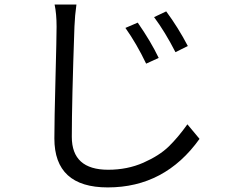

<svg xmlns="http://www.w3.org/2000/svg" viewBox="-20 -774 1017 850"><path d="M589.8 -673.8Q647.5 -590.8 682.6 -517.6L627 -492.2Q585 -580.1 535.2 -650.4ZM220.7 -161.1Q220.7 -239.3 225.6 -424.8Q230.5 -610.4 230.5 -656.2Q230.5 -712.9 221.7 -753.9H318.4Q311.5 -706.1 309.6 -656.2Q297.9 -325.2 297.9 -168Q297.9 -22.5 459 -22.5Q543.9 -22.5 614.7 -53.7Q685.5 -85 727.1 -125.5Q768.6 -166 809.6 -223.6L863.3 -159.2Q710 55.7 457 55.7Q220.7 55.7 220.7 -161.1ZM662.1 -698.2 715.8 -723.6Q768.6 -652.3 811.5 -570.3L756.8 -543Q710.9 -632.8 662.1 -698.2Z"/></svg>

Font: Min Sans
Style: Regular
Weight: 400
Designer: Jinseong-Kim, NotoSansCJK, Nunito
Foundry: Jinseong-Kim
Version: Version 1.400;Glyphs 3.1.2 (3151)